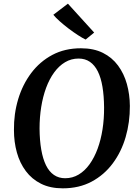

<svg xmlns="http://www.w3.org/2000/svg" viewBox="-20 -1016 757 1046"><path d="M322 10Q253.5 10 203.5 -15Q153.5 -40 120.8 -83.8Q88 -127.5 72 -185Q56 -242.5 56 -307.5Q55 -395.5 79 -475.5Q103 -555.5 150 -618Q197 -680.5 265 -716.8Q333 -753 421 -753Q490.5 -753 540.5 -728Q590.5 -703 623 -659Q655.5 -615 671.2 -558.5Q687 -502 687.5 -439Q688 -350 664.5 -269.2Q641 -188.5 594.2 -125.8Q547.5 -63 479.2 -26.5Q411 10 322 10ZM335 -45Q375 -45 408.5 -65Q442 -85 468 -121.2Q494 -157.5 511.8 -205.8Q529.5 -254 538.5 -311.2Q547.5 -368.5 547 -430.5Q546.5 -494 538.2 -543.2Q530 -592.5 513 -626.8Q496 -661 470 -679Q444 -697 408 -697Q368 -697 334.5 -677Q301 -657 275 -621.2Q249 -585.5 231.2 -537.5Q213.5 -489.5 204.5 -433Q195.5 -376.5 195.5 -315.5Q196 -251 204.8 -200.8Q213.5 -150.5 230.5 -115.8Q247.5 -81 273.8 -63Q300 -45 335 -45ZM446.5 -800.5Q429.5 -808.5 404.8 -824.5Q380 -840.5 354 -860.2Q328 -880 305.5 -900Q283 -920 270.5 -935.5L350 -996L493 -838.5Z"/></svg>

Font: Merriweather SemiBold
Style: Italic
Weight: 600
Italic angle: -7.8°
Version: Version 2.101